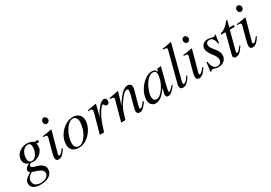

<svg xmlns="http://www.w3.org/2000/svg" viewBox="30 -1696 4118 2914"><g transform="rotate(-30 2089.5 -238.5)"><path d="M471 -366V-405H411C408 -405 403 -407 395 -413C368 -432 335 -441 297 -441C196 -441 96 -372 96 -270C96 -218 119 -182 175 -162C121 -137 98 -107 98 -78C98 -65 107 -50 125 -39C27 20 8 47 8 98C8 170 73 206 175 206C308 206 385 142 385 55C385 -5 339 -49 243 -72C199 -83 172 -96 172 -114C172 -135 191 -155 208 -155C210 -155 212 -155 215 -154C224 -152 235 -151 246 -151C339 -151 431 -231 431 -315C431 -332 431 -348 422 -366ZM352 -348C352 -306 339 -265 319 -231C295 -190 268 -172 234 -172C196 -172 174 -200 174 -247C174 -346 234 -419 296 -419C333 -419 352 -401 352 -348ZM325 90C325 141 271 184 190 184C110 184 63 152 63 82C63 59 68 43 83 24C97 6 139 -28 148 -28C159 -24 169 -21 182 -17C289 16 325 44 325 90Z M764 -599C764 -628 741 -654 714 -654C687 -654 667 -632 667 -601C667 -569 686 -548 715 -548C741 -548 764 -571 764 -599ZM722 -114C679 -57 655 -36 638 -36C630 -36 624 -41 624 -51C624 -65 629 -78 634 -95L728 -438L724 -441C623 -422 603 -419 564 -416V-400C618 -399 628 -396 628 -376C628 -368 624 -350 619 -332L571 -155C556 -99 549 -64 549 -44C549 -7 565 11 598 11C648 11 680 -19 735 -103Z M1246 -301C1246 -389 1186 -441 1105 -441C1064 -441 1024 -432 985 -411C880 -355 805 -240 805 -128C805 -41 858 11 952 11C1018 11 1082 -14 1140 -72C1206 -137 1246 -225 1246 -301ZM1162 -326C1162 -250 1134 -156 1088 -93C1049 -39 1011 -10 967 -10C920 -10 889 -41 889 -101C889 -180 917 -259 963 -329C1003 -389 1047 -420 1091 -420C1134 -420 1162 -387 1162 -326Z M1454 -223 1509 -439 1506 -441 1351 -414V-397C1366 -399 1374 -400 1382 -400C1402 -400 1420 -395 1420 -374C1420 -353 1418 -344 1404 -292L1323 0H1399C1449 -168 1467 -208 1510 -282C1546 -343 1574 -376 1592 -376C1599 -376 1602 -372 1608 -362C1617 -347 1625 -336 1643 -336C1673 -336 1690 -360 1690 -390C1690 -420 1671 -441 1643 -441C1620 -441 1590 -423 1564 -396C1523 -353 1489 -300 1470 -258Z M2143 -117C2136 -108 2129 -99 2122 -91C2093 -54 2075 -38 2061 -38C2049 -38 2045 -47 2045 -56C2045 -64 2049 -81 2059 -117L2115 -320C2121 -341 2125 -362 2125 -380C2125 -416 2103 -441 2060 -441C1996 -441 1929 -381 1829 -221L1896 -439L1892 -441C1839 -430 1811 -426 1730 -410V-394C1781 -393 1795 -387 1795 -367C1795 -361 1794 -355 1793 -350L1697 0H1772C1819 -158 1827 -181 1872 -248C1935 -341 1980 -390 2020 -390C2035 -390 2044 -379 2044 -361C2044 -349 2038 -313 2030 -282L1986 -120C1972 -68 1970 -55 1970 -45C1970 -7 1992 9 2017 9C2064 9 2089 -11 2157 -104Z M2646 -111 2619 -82C2589 -49 2576 -41 2567 -41C2559 -41 2553 -47 2553 -54C2553 -74 2595 -246 2642 -417C2645 -427 2646 -429 2648 -438L2641 -441L2580 -434L2577 -431L2566 -383C2558 -420 2529 -441 2486 -441C2353 -441 2200 -260 2200 -105C2200 -29 2244 11 2300 11C2370 11 2428 -33 2503 -146C2482 -64 2480 -56 2480 -31C2480 -2 2492 10 2520 10C2560 10 2584 -9 2659 -100ZM2548 -361C2548 -290 2518 -204 2471 -136C2441 -93 2394 -38 2344 -38C2308 -38 2284 -57 2284 -112C2284 -175 2319 -264 2361 -327C2403 -388 2447 -419 2492 -419C2527 -419 2548 -396 2548 -361Z M2963 -678 2957 -683C2898 -670 2861 -663 2802 -656V-640H2820C2852 -640 2869 -630 2869 -618C2869 -615 2869 -609 2866 -599L2729 -75C2726 -65 2725 -53 2725 -45C2725 -8 2742 11 2774 11C2828 11 2865 -19 2925 -114L2911 -124L2886 -89C2857 -48 2834 -32 2819 -32C2809 -32 2802 -38 2802 -50C2802 -58 2805 -75 2810 -93Z M3226 -599C3226 -628 3203 -654 3176 -654C3149 -654 3129 -632 3129 -601C3129 -569 3148 -548 3177 -548C3203 -548 3226 -571 3226 -599ZM3184 -114C3141 -57 3117 -36 3100 -36C3092 -36 3086 -41 3086 -51C3086 -65 3091 -78 3096 -95L3190 -438L3186 -441C3085 -422 3065 -419 3026 -416V-400C3080 -399 3090 -396 3090 -376C3090 -368 3086 -350 3081 -332L3033 -155C3018 -99 3011 -64 3011 -44C3011 -7 3027 11 3060 11C3110 11 3142 -19 3197 -103Z M3606 -442H3592C3584 -428 3577 -424 3562 -424C3554 -424 3545 -425 3526 -431C3501 -438 3487 -441 3470 -441C3396 -441 3349 -399 3349 -333C3349 -301 3369 -256 3412 -202C3451 -153 3468 -119 3468 -87C3468 -38 3439 -10 3392 -10C3340 -10 3306 -51 3292 -146H3276L3256 13H3272C3279 -3 3290 -8 3301 -8C3312 -8 3326 -7 3345 1C3368 10 3383 11 3400 11C3483 11 3544 -40 3544 -123C3544 -162 3526 -201 3476 -259C3437 -305 3422 -334 3422 -361C3422 -398 3446 -418 3481 -418C3530 -418 3560 -385 3570 -302H3586Z M3919 -428H3839L3867 -531C3868 -533 3868 -538 3868 -538C3868 -543 3865 -546 3859 -546C3855 -546 3849 -543 3845 -537C3809 -483 3744 -434 3712 -427C3688 -422 3679 -413 3679 -402C3679 -402 3679 -399 3680 -396H3755L3677 -100C3669 -68 3661 -37 3661 -26C3661 -1 3680 11 3707 11C3759 11 3790 -18 3850 -110L3837 -117C3788 -54 3772 -38 3756 -38C3747 -38 3741 -41 3741 -54C3741 -57 3742 -64 3743 -68L3830 -396H3914Z M4165 -599C4165 -628 4142 -654 4115 -654C4088 -654 4068 -632 4068 -601C4068 -569 4087 -548 4116 -548C4142 -548 4165 -571 4165 -599ZM4123 -114C4080 -57 4056 -36 4039 -36C4031 -36 4025 -41 4025 -51C4025 -65 4030 -78 4035 -95L4129 -438L4125 -441C4024 -422 4004 -419 3965 -416V-400C4019 -399 4029 -396 4029 -376C4029 -368 4025 -350 4020 -332L3972 -155C3957 -99 3950 -64 3950 -44C3950 -7 3966 11 3999 11C4049 11 4081 -19 4136 -103Z"/></g></svg>

Font: STIXGeneral
Style: Italic
Weight: 400
Italic angle: -16.33°
Designer: MicroPress Inc., with final additions and corrections provided by Coen Hoffman, Elsevier (retired)
Version: Version 1.1.0